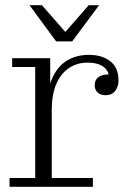

<svg xmlns="http://www.w3.org/2000/svg" viewBox="-20 -722 510 742"><path d="M17 0V-34H116V-463H27V-497H174V-329L180 -330V-34H339V0ZM159 -297Q160 -368 180 -415.5Q200 -463 236.5 -486.5Q273 -510 324 -510Q375 -510 406.5 -485Q438 -460 438 -411Q438 -387 425 -370.5Q412 -354 388 -354Q369 -354 357.5 -364.5Q346 -375 346 -392Q346 -414 362 -425Q378 -436 408 -434L403 -413Q403 -446 381 -463Q359 -480 318 -480Q278 -480 246.5 -459Q215 -438 197.5 -397.5Q180 -357 180 -297ZM197 -562 94 -702H142L247 -582H218L323 -702H363L259 -562Z"/></svg>

Font: Montagu Slab 144pt Light
Style: Regular
Weight: 300
Designer: Florian Karsten
Foundry: Florian Karsten
Version: Version 1.000